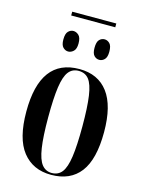

<svg xmlns="http://www.w3.org/2000/svg" viewBox="-123 -893 735 976"><g transform="rotate(15 244.0 -404.5)"><path d="M133 -799V-819H365V-799ZM165 -618Q150 -618 138 -630Q126 -642 126 -671Q126 -702 138 -714Q150 -726 165 -726Q180 -726 193 -714Q206 -702 206 -671Q206 -642 193 -630Q180 -618 165 -618ZM329 -618Q313 -618 301.5 -630Q290 -642 290 -671Q290 -702 301.5 -714Q313 -726 329 -726Q344 -726 356 -714Q368 -702 368 -671Q368 -642 356 -630Q344 -618 329 -618ZM243 10Q147 10 93 -58.5Q39 -127 39 -269Q39 -547 245 -547Q343 -547 395.5 -477.5Q448 -408 448 -269Q448 -126 396 -58Q344 10 243 10ZM244 0Q278 0 297.5 -25Q317 -50 325.5 -109Q334 -168 334 -269Q334 -370 325.5 -428.5Q317 -487 297.5 -512Q278 -537 243 -537Q210 -537 190.5 -512Q171 -487 162.5 -428.5Q154 -370 154 -269Q154 -168 163 -109Q172 -50 192 -25Q212 0 244 0Z"/></g></svg>

Font: Noto Serif Display ExtraCondensed SemiBold
Style: Regular
Weight: 600
Width: 2
Designer: Monotype Design Team
Foundry: Monotype Imaging Inc.
Version: Version 2.009